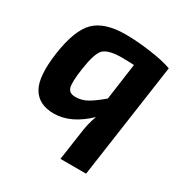

<svg xmlns="http://www.w3.org/2000/svg" viewBox="-162 -635 913 953"><g transform="rotate(30 294.5 -158.5)"><path d="M315 190 337 38Q345 -29 364 -78Q270 12 173 12Q87 12 51 -49Q15 -110 35 -252Q56 -397 112 -452Q168 -507 288 -507Q352 -507 431 -496Q510 -485 556 -468L462 190ZM369 -187 398 -396Q365 -398 319 -398Q248 -396 223.5 -370.5Q199 -345 185 -250Q173 -168 181 -140.5Q189 -113 225 -113Q260 -113 291.5 -130.5Q323 -148 369 -187Z"/></g></svg>

Font: Ezarion
Style: Bold Italic
Weight: 700
Italic angle: -8°
Designer: Natanael Gama
Version: Version 1.001;PS 001.001;hotconv 1.0.70;makeotf.lib2.5.58329